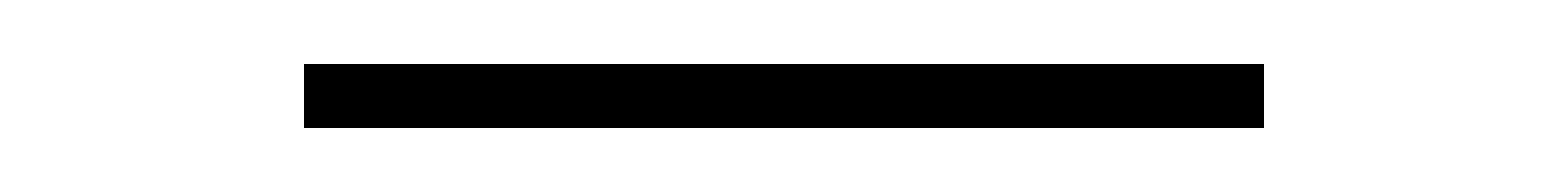

<svg xmlns="http://www.w3.org/2000/svg" viewBox="-20 -340 490 60"><path d="M75 -300H375V-320H75Z"/></svg>

Font: Fixel Text Thin
Style: Regular
Weight: 100
Width: 4
Designer: AlfaBravo + MacPaw
Foundry: Kyrylo Tkachov, Marchela Mozhyna, Serhii Makarenko, Maria Weinstein, Zakhar Kryvoshyya
Version: Version 1.211